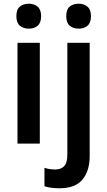

<svg xmlns="http://www.w3.org/2000/svg" viewBox="-20 -772 577 1032"><path d="M135 -752Q164 -752 182.5 -736Q201 -720 201 -685Q201 -650 182.5 -634Q164 -618 135 -618Q105 -618 86.5 -634Q68 -650 68 -685Q68 -721 86.5 -736.5Q105 -752 135 -752ZM194 -542V0H74V-542ZM336 -685Q336 -721 354.5 -736.5Q373 -752 403 -752Q432 -752 450.5 -736Q469 -720 469 -685Q469 -650 450.5 -634Q432 -618 403 -618Q373 -618 354.5 -634Q336 -650 336 -685ZM300 240Q252 240 219 229V130Q234 135 248 137Q262 139 278 139Q307 139 324.5 121.5Q342 104 342 58V-542H462V67Q462 147 423 193.5Q384 240 300 240Z"/></svg>

Font: Noto Sans Sinhala UI SemiCondensed SemiBold
Style: Regular
Weight: 600
Width: 4
Designer: Jelle Bosma - Monotype Design Team
Foundry: Monotype Imaging Inc.
Version: Version 2.006; ttfautohint (v1.8.4.7-5d5b)